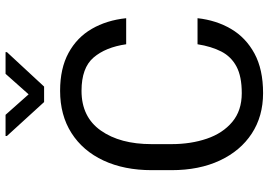

<svg xmlns="http://www.w3.org/2000/svg" viewBox="-158 -799 967 691"><g transform="rotate(-90 325.5 -453.5)"><path d="M511.7 -226.1H605.5Q598.1 -158.7 566.9 -105.5Q535.6 -52.2 478.5 -21.2Q421.4 9.8 335.9 9.8Q252.4 9.8 190.2 -31Q127.9 -71.8 93.3 -146Q58.6 -220.2 58.6 -319.8V-390.6Q58.6 -490.2 93.3 -564.5Q127.9 -638.7 192.1 -679.7Q256.3 -720.7 344.2 -720.7Q424.8 -720.7 480.5 -690.4Q536.1 -660.2 567.1 -606.7Q598.1 -553.2 605.5 -482.9H511.7Q501 -557.1 463.9 -600.3Q426.8 -643.6 344.2 -643.6Q250 -643.6 201.2 -574.2Q152.3 -504.9 152.3 -391.6V-319.8Q152.3 -250 171.9 -192.6Q191.4 -135.3 232.2 -101.1Q272.9 -66.9 335.9 -66.9Q396 -66.9 431.6 -85.9Q467.3 -105 485.6 -140.6Q503.9 -176.3 511.7 -226.1ZM257.8 -917 331.5 -834 405.3 -917H483.4V-912.1L359.4 -778.3H303.7L181.6 -912.1V-917Z"/></g></svg>

Font: Vazirmatn UI FD
Style: Regular
Weight: 400
Designer: Saber Rastikerdar
Foundry: Saber Rastikerdar
Version: Version 33.003